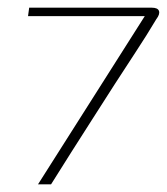

<svg xmlns="http://www.w3.org/2000/svg" viewBox="-20 -480 435 500"><path d="M79 0 357 -438H53L56 -460H375Q391 -460 394 -451.5Q397 -443 387 -430Q362 -388 334 -345.5Q306 -303 278 -259.5Q250 -216 222 -172Q194 -128 166.5 -85Q139 -42 113 0Z"/></svg>

Font: Genos Thin ExtraLight
Style: Italic
Weight: 250
Italic angle: -8°
Version: Version 1.010